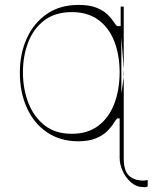

<svg xmlns="http://www.w3.org/2000/svg" viewBox="-20 -573 634 798"><path d="M575.3 204.5Q547.2 204.5 525 185.4Q502.8 166.2 490.1 138.1Q477.3 110.1 477.3 83.8V-81H467.3Q461.3 -75.3 452.1 -60.2Q442.8 -45.1 425.6 -27.9Q408.4 -10.7 379.1 1.8Q349.8 14.2 304 14.2Q229.8 13.8 175.4 -23.1Q121.1 -60 91.8 -124.5Q62.5 -188.9 62.5 -271.3Q62.5 -349.1 91.1 -413Q119.7 -476.9 174.4 -514.7Q229 -552.6 306.8 -552.6Q352.6 -552.6 381.4 -540.8Q410.2 -529.1 426.7 -513Q443.2 -496.8 452.1 -482.8Q460.9 -468.8 467.3 -464.5H481.5V-545.5H494.3V-283.4L495.7 -264.2L494.3 -254.3V83.8Q494 136.4 515.6 156.8Q537.3 177.2 576.7 177.6Q588.4 176.8 593.8 174.7V201.7Q587.4 205.3 582 205.1Q576.7 204.9 575.6 204.5Q575.3 204.5 575.3 204.5ZM278.4 -17Q343 -16.7 387.3 -49.4Q431.5 -82 454.2 -139.9Q476.9 -197.8 477.3 -272.7Q476.9 -346.2 454.5 -402.5Q432.2 -458.8 388.1 -490.8Q344.1 -522.7 278.4 -522.7Q209.5 -522.7 164.4 -488.5Q119.3 -454.2 97.3 -397.4Q75.3 -340.6 75.3 -272.7Q75.3 -203.8 97.8 -145.6Q120.4 -87.4 165.5 -52Q210.6 -16.7 278.4 -17ZM494.3 -254.3V-283.4L484.4 -418.7V-183.9Z"/></svg>

Font: Inter UI Thin
Style: Regular
Weight: 100
Designer: Rasmus Andersson
Foundry: rsms
Version: 3.2;8d6f07862